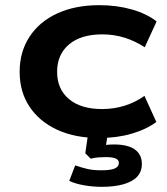

<svg xmlns="http://www.w3.org/2000/svg" viewBox="-20 -524 645 743"><path d="M364 10Q270 10 201 -22Q132 -54 94 -111.5Q56 -169 56 -246Q56 -323 94 -381.5Q132 -440 201.5 -472Q271 -504 364 -504Q432 -504 490 -487.5Q548 -471 586 -441L540 -341Q504 -365 462.5 -378Q421 -391 376 -391Q293 -391 247 -352Q201 -313 201 -246Q201 -179 247 -140.5Q293 -102 375 -102Q421 -102 462.5 -115Q504 -128 539 -153L585 -52Q546 -23 489 -6.5Q432 10 364 10ZM374 199Q339 199 305 193Q271 187 248 176L271 116Q297 125 319 130Q341 135 372 135Q408 135 424 128Q440 121 440 107Q440 94 427 89Q414 84 389 84Q377 84 362 85Q347 86 331 90L310 69L323 -20H399L387 59L352 45Q371 39 387.5 37Q404 35 422 35Q455 35 479 43Q503 51 516 68Q529 85 529 110Q529 140 511 159.5Q493 179 458 189Q423 199 374 199Z"/></svg>

Font: Nunito Sans 10pt Expanded
Style: Bold
Weight: 700
Width: 7
Designer: Vernon Adams
Foundry: Vernon Adams
Version: Version 3.101;gftools[0.9.27]